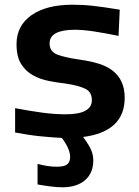

<svg xmlns="http://www.w3.org/2000/svg" viewBox="-20 -573 587 813"><path d="M245 220Q222 220 194 216.5Q166 213 139 208V121Q157 126 178.5 129.5Q200 133 220 133Q252 133 264.5 123Q277 113 277 91Q277 76 269 56.5Q261 37 242 11Q200 9 150.5 4Q101 -1 44 -12V-115Q107 -103 159 -96Q211 -89 258 -89Q369 -89 369 -149Q369 -184 340.5 -197.5Q312 -211 259 -219Q224 -223 187.5 -230Q151 -237 120 -254Q89 -271 69.5 -302Q50 -333 50 -386Q50 -464 113 -508.5Q176 -553 287 -553Q308 -553 328.5 -552Q349 -551 372 -548.5Q395 -546 423 -542Q451 -538 487 -532L482 -421Q424 -433 377.5 -440Q331 -447 297 -447Q190 -447 190 -389Q190 -354 223.5 -341.5Q257 -329 321 -320Q364 -314 399 -303Q434 -292 458 -273Q482 -254 495 -226Q508 -198 508 -159Q508 -87 463.5 -45.5Q419 -4 332 7Q357 41 366 62Q375 83 375 106Q375 160 340 190Q305 220 245 220Z"/></svg>

Font: Encode Sans Wide
Style: SemiBold
Weight: 600
Designer: Pablo Impallari, Andres Torresi
Foundry: Pablo Impallari, Andres Torresi
Version: Version 1.000; ttfautohint (v1.00) -l 8 -r 50 -G 200 -x 14 -